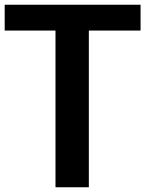

<svg xmlns="http://www.w3.org/2000/svg" viewBox="-32 -790 613 810"><path d="M-12.2 -661.1V-770H561V-661.1H342.8V0H202.1V-661.1Z"/></svg>

Font: Junction Bold
Style: Bold
Weight: 700
Designer: Caroline Hadilaksono
Foundry: Caroline Hadilaksono
Version: Version 001.001